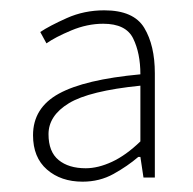

<svg xmlns="http://www.w3.org/2000/svg" viewBox="-20 -754 374 372"><path d="M140 -402Q98 -402 71 -425.5Q44 -449 44 -492Q44 -545 94 -572.5Q144 -600 252 -610Q252 -651 238 -679.5Q224 -708 180 -708Q149 -708 118 -695Q87 -682 70 -670L58 -692Q76 -704 109.5 -719Q143 -734 182 -734Q239 -734 259.5 -700Q280 -666 280 -612V-410H258L252 -450H248Q227 -432 200 -417Q173 -402 140 -402ZM146 -428Q170 -428 197 -440.5Q224 -453 252 -480V-588Q153 -578 113.5 -554Q74 -530 74 -494Q74 -460 93.5 -444Q113 -428 146 -428Z"/></svg>

Font: Assistant ExtraLight
Style: Regular
Weight: 200
Designer: Hebrew By Ben Nathan, Latin by Paul Hunt
Version: Version 3.000